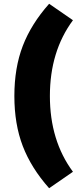

<svg xmlns="http://www.w3.org/2000/svg" viewBox="-20 -867 426 1016"><path d="M56 -359Q56 -508 100.5 -624Q145 -740 240 -847L366 -760Q244 -595 244 -359Q244 -123 366 42L240 129Q145 22 100.5 -94Q56 -210 56 -359Z"/></svg>

Font: Biryani Black
Style: Regular
Weight: 900
Designer: Dan Reynolds and Mathieu Reguer
Foundry: Dan Reynolds and Mathieu Reguer
Version: Version 1.004; ttfautohint (v1.1) -l 5 -r 5 -G 72 -x 0 -D la